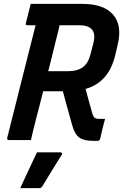

<svg xmlns="http://www.w3.org/2000/svg" viewBox="-20 -720 640 987"><path d="M139 0H26Q15 0 17 -11Q55 -161 90 -301.5Q125 -442 163 -590H121Q110 -590 113 -601Q119 -626 125.5 -650.5Q132 -675 138 -700H404Q514 -700 562 -644Q610 -588 584 -486L571 -431Q537 -296 420 -263Q428 -232 436.5 -201Q445 -170 454 -139Q459 -120 466.5 -114.5Q474 -109 487 -109H520Q513 -84 507 -58.5Q501 -33 495 -7Q492 4 481 4H459Q411 4 388 -12.5Q365 -29 353 -70Q340 -116 327.5 -161Q315 -206 303 -251H202Q193 -214 183 -176.5Q173 -139 163 -99Q156 -72 150 -47Q144 -22 139 0ZM259 -478Q251 -446 243.5 -415.5Q236 -385 228 -354H330Q377 -354 405 -374Q433 -394 445 -440L460 -498Q473 -549 450 -571Q431 -590 390 -590H286Q280 -561 272.5 -533Q265 -505 259 -478ZM170 63H289Q295 63 298 66.5Q301 70 297 76Q270 119 248 155Q226 191 198 237Q196 241 192 244Q188 247 181 247H84Q107 197 128 152.5Q149 108 170 63Z"/></svg>

Font: Recursive Sn Lnr St SmB
Style: Italic
Weight: 600
Italic angle: -15°
Version: Version 1.079;hotconv 1.0.112;makeotfexe 2.5.65598; ttfautoh